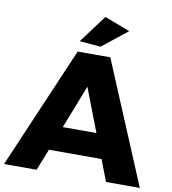

<svg xmlns="http://www.w3.org/2000/svg" viewBox="-102 -1006 978 1090"><g transform="rotate(10 386.5 -461.0)"><path d="M0 0ZM583 0 535.2 -124H231.9L183.1 0H-4.9L295.9 -701.2H483.9L777.8 0ZM287.1 -264.2H481L384.8 -514.2ZM417 -921.9 564 -866.2 418.9 -751 296.9 -761.2Z"/></g></svg>

Font: Argentum Sans
Style: Bold
Weight: 700
Designer: Julieta Ulanovsky (Modified by Cristiano Sobral)
Foundry: Julieta Ulanovsky
Version: Version 1.000; ttfautohint (v1.5.65-e2d9)